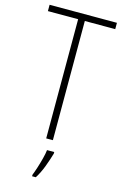

<svg xmlns="http://www.w3.org/2000/svg" viewBox="-139 -774 673 1055"><g transform="rotate(15 198.0 -246.5)"><path d="M216 0H178V-678H6V-714H389V-678H216ZM240 70Q230 105 214.5 146.5Q199 188 178 221H157V212Q164 195 173 167Q182 139 189.5 110Q197 81 199 61H240Z"/></g></svg>

Font: Noto Sans Arabic Cond ExtLt
Style: Regular
Weight: 200
Width: 3
Designer: Monotype Design Team, Nadine Chahine, Nizar Qandah and Khaled Hosny
Foundry: Monotype Imaging Inc.
Version: Version 2.012; ttfautohint (v1.8.4.7-5d5b)